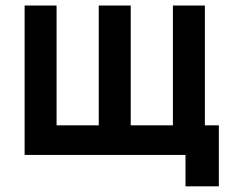

<svg xmlns="http://www.w3.org/2000/svg" viewBox="-20 -560 821 694"><path d="M771 113.5H650.5V0H69V-540H184.5V-107H337V-540H452.5V-107H605V-540H720.5V-107H771Z"/></svg>

Font: Vortex Mix
Style: Bold
Weight: 700
Designer: Mikhail Sharanda
Foundry: Mikhail Sharanda
Version: Version 4.504;Glyphs 3.1.2 (3151)